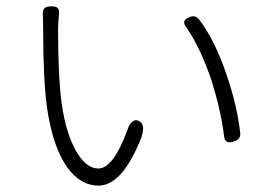

<svg xmlns="http://www.w3.org/2000/svg" viewBox="-20 -579 869 605"><path d="M290 6Q235 6 193 -50Q146 -115 128 -241Q116 -328 116 -486Q116 -514 115 -530Q114 -546 119.5 -552.5Q125 -559 142 -559Q157 -559 162 -553.5Q167 -548 166 -534Q163 -509 163 -486Q163 -331 175 -249Q188 -159 219.5 -103.5Q251 -48 290 -48Q337 -48 382 -171Q388 -190 399 -197Q411 -205 424 -193Q431 -187 431 -172Q430 -159 426 -147Q366 6 290 6ZM686 -150Q677 -227 647 -324Q611 -430 567 -493Q549 -515 579 -526Q596 -532 608 -517Q659 -449 695 -340Q727 -247 737 -160Q739 -141 719 -134Q689 -122 686 -150Z"/></svg>

Font: GenSenRounded TW L
Style: Regular
Weight: 300
Version: Version 1.501;PS 1;hotconv 16.6.51;makeotf.lib2.5.65220